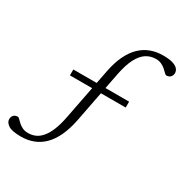

<svg xmlns="http://www.w3.org/2000/svg" viewBox="-230 -857 1086 1130"><g transform="rotate(30 313.0 -292.0)"><path d="M138.5 -331.5V-371.5H517.5V-331.5ZM68.5 125Q6 125 -18.2 108.2Q-42.5 91.5 -42.5 70.5Q-42.5 53.5 -32.5 43Q-22.5 32.5 -4.5 32.5Q0.5 32.5 8.2 40.8Q16 49 27.5 59.5Q39 70 55.5 78Q72 86 94 86Q120.5 86 143.5 75.8Q166.5 65.5 186 42.2Q205.5 19 220.8 -18.8Q236 -56.5 246.5 -111.5L314.5 -460.5Q327 -525.5 349.5 -572.2Q372 -619 403 -649Q434 -679 472.5 -693.2Q511 -707.5 555.5 -707.5Q598 -707.5 622.2 -699.8Q646.5 -692 657 -679.5Q667.5 -667 667.5 -652.5Q667.5 -636 657.5 -625.2Q647.5 -614.5 629 -614.5Q624 -614.5 616.2 -622.8Q608.5 -631 596.8 -641.5Q585 -652 568.5 -660.2Q552 -668.5 529.5 -668.5Q494 -668.5 464.8 -650Q435.5 -631.5 413.5 -589.8Q391.5 -548 377.5 -477.5L310 -129.5Q297 -62.5 274.5 -14Q252 34.5 221.2 65Q190.5 95.5 152 110.2Q113.5 125 68.5 125Z"/></g></svg>

Font: Newsreader 9pt Light
Style: Regular
Weight: 300
Designer: Hugues Gentile
Foundry: Production Type
Version: Version 1.003